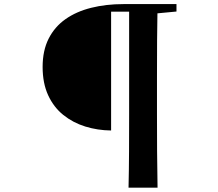

<svg xmlns="http://www.w3.org/2000/svg" viewBox="-20 -763 1040 914"><path d="M508.9 -141.8Q444.5 -142.5 385.8 -160.7Q327.1 -179 281.3 -215.8Q235.5 -252.6 209.2 -309.7Q182.9 -366.8 182.9 -444.3Q182.9 -522.5 211.6 -579.1Q240.3 -635.7 292 -672Q343.8 -708.4 414.3 -725.9Q484.9 -743.5 567.5 -743.5H662.5V-707.3H508.9ZM591.9 130.4Q593.9 45.2 594.3 -42.2Q594.7 -129.6 594.7 -218.2V-743.5H730Q728.3 -658.3 727.8 -570.4Q727.3 -482.5 727.3 -393.5V-219.2Q727.3 -132.1 727.8 -44.1Q728.3 43.8 730 130.4ZM660.4 -694.3V-743.5H820.1V-708.1L674.5 -694.3Z"/></svg>

Font: Noto Serif SC ExtraLight
Style: Regular
Weight: 200
Designer: Ryoko NISHIZUKA 西塚涼子 (kana & ideographs); Frank Grießhammer (Latin, Greek & Cyrillic); Wenlong ZHANG 张文龙 (bopomofo); San
Foundry: Adobe
Version: Version 2.002-H1;hotconv 1.1.0;makeotfexe 2.6.0